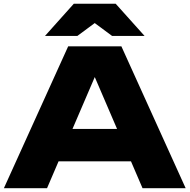

<svg xmlns="http://www.w3.org/2000/svg" viewBox="-20 -995 1002 1015"><path d="M219.1 -313.5H734.6V-142.1H219.1ZM961.5 0H733.5L450.6 -658.4H511.4L228.6 0H0.5L340.4 -750H621.7ZM591.5 -975.3 744.1 -805.2H572.4L432 -909.2H529.6L389.2 -805.2H218L370.2 -975.3Z"/></svg>

Font: Unbounded Variable
Style: Regular
Weight: 400
Designer: Luke Prowse, Jean-Baptiste Morizot, Fátima Lázaro, Florian Runge
Foundry: NaN
Version: Version 1.600;FEAKit 1.0